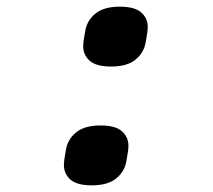

<svg xmlns="http://www.w3.org/2000/svg" viewBox="-20 -546 640 577"><path d="M256 11Q211 11 191.5 -6.5Q172 -24 172 -50Q172 -63 178 -95Q183 -127 208.5 -148Q234 -169 282 -169Q327 -169 346.5 -151.5Q366 -134 366 -108Q366 -94 360 -63Q355 -31 329.5 -10Q304 11 256 11ZM314 -346Q269 -346 249.5 -363.5Q230 -381 230 -407Q230 -420 236 -452Q241 -484 266.5 -505Q292 -526 340 -526Q385 -526 404.5 -508.5Q424 -491 424 -465Q424 -451 418 -420Q413 -388 387.5 -367Q362 -346 314 -346Z"/></svg>

Font: IBM Plex Mono SemiBold
Style: Italic
Weight: 600
Italic angle: -9°
Monospace: yes
Designer: Mike Abbink, Paul van der Laan, Pieter van Rosmalen
Foundry: Bold Monday
Version: Version 2.3